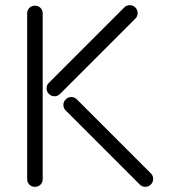

<svg xmlns="http://www.w3.org/2000/svg" viewBox="-20 -692 653 742"><path d="M234 -265Q225 -274 225 -286.5Q225 -299 234 -308Q243 -317 255.5 -317Q268 -317 277 -308L563 -22Q572 -13 572 -0.5Q572 12 563 21Q554 30 541.5 30Q529 30 520 21ZM212 -329Q203 -320 190.5 -320Q178 -320 169 -329Q160 -338 160 -350.5Q160 -363 169 -372L460 -663Q469 -672 481.5 -672Q494 -672 503 -663Q512 -654 512 -641.5Q512 -629 503 -620ZM145 0Q145 13 136.5 21.5Q128 30 115 30Q102 30 93.5 21.5Q85 13 85 0V-640Q85 -653 93.5 -661.5Q102 -670 115 -670Q128 -670 136.5 -661.5Q145 -653 145 -640Z"/></svg>

Font: Beon
Style: Medium
Weight: 500
Designer: BSozoo
Foundry: BSozoo
Version: Version 001.000